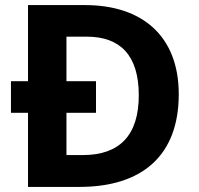

<svg xmlns="http://www.w3.org/2000/svg" viewBox="-20 -734 780 754"><path d="M314 -714H90V-415H23V-291H90V0H292C538 0 682 -123 682 -364C682 -593 538 -714 314 -714ZM321 -590C451 -590 525 -518 525 -360C525 -204 451 -125 305 -125H241V-291H357V-415H241V-590Z"/></svg>

Font: Noto Kufi Arabic
Style: Bold
Weight: 700
Designer: Monotype Design Team, David Williams, Khaled Hosny
Foundry: Google LLC
Version: Version 2.109